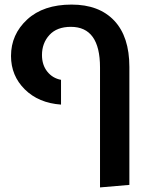

<svg xmlns="http://www.w3.org/2000/svg" viewBox="-20 -602 658 837"><path d="M416 215V-308Q416 -485 289 -485Q228 -485 195.5 -449.5Q163 -414 163 -362Q163 -319 186 -290Q209 -261 246 -254V-146Q148 -153 88 -212.5Q28 -272 28 -358Q28 -452 98.5 -517Q169 -582 292 -582Q412 -582 478 -512Q544 -442 544 -310V204Z"/></svg>

Font: FiraGO Medium
Style: Regular
Weight: 500
Designer: bBox Type
Foundry: bBox Type GmbH
Version: Version 1.001;PS 001.001;hotconv 1.0.88;makeotf.lib2.5.64775